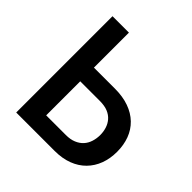

<svg xmlns="http://www.w3.org/2000/svg" viewBox="-188 -856 1001 1001"><g transform="rotate(45 313.0 -355.0)"><path d="M79 0V-710H200V-452H354Q413 -452 458 -436Q503 -420 534 -390Q565 -360 580.5 -318.5Q596 -277 596 -227Q596 -177 580.5 -135.5Q565 -94 535 -63.5Q505 -33 461.5 -16.5Q418 0 362 0ZM200 -100H345Q378 -100 402 -110Q426 -120 441.5 -137Q457 -154 464.5 -177.5Q472 -201 472 -227Q472 -251 465 -273.5Q458 -296 443 -313.5Q428 -331 404 -341Q380 -351 344 -351H200Z"/></g></svg>

Font: Rising Sun SemiBold
Style: Regular
Weight: 600
Designer: Matt McInerney, Pablo Impallari, Rodrigo Fuenzalida (Raleway font), Stephen Hutchings (Greek), Cristiano Sobral (main ch
Foundry: The Rising Sun Project Authors
Version: Version 4.327; ttfautohint (v1.8.4.7-5d5b-dirty)